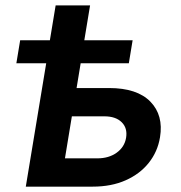

<svg xmlns="http://www.w3.org/2000/svg" viewBox="-20 -696 674 716"><path d="M41 -460 55.2 -545.9H166L187.5 -675.8H315.9L294.4 -545.9H474.6L460.4 -460H280.8L265.6 -367.7H386.7Q491.2 -367.7 540.8 -316.9Q590.3 -266.1 576.7 -184.1Q567.9 -130.4 534.9 -88.9Q502 -47.4 448.7 -23.7Q395.5 0 325.7 0H76.2L152.3 -460ZM248 -262.2 222.2 -105.5H343.3Q385.7 -105.5 415 -126.5Q444.3 -147.5 450.2 -182.1Q456.1 -218.3 433.8 -240.2Q411.6 -262.2 369.1 -262.2Z"/></svg>

Font: Inter Semi Bold
Style: Italic
Weight: 600
Italic angle: -9.39999°
Designer: Rasmus Andersson
Foundry: rsms
Version: Version 4.000;git-3c8e0fc